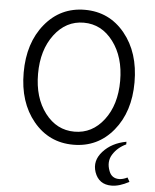

<svg xmlns="http://www.w3.org/2000/svg" viewBox="-60 -747 816 1011"><g transform="rotate(5 348.0 -242.0)"><path d="M641 -339Q641 -183 559 -83.5Q477 16 348 16Q219 16 137 -83.5Q55 -183 55 -340Q55 -497 137 -597Q219 -697 348 -697Q477 -697 559 -597Q641 -497 641 -339ZM192.5 -133.5Q254 -53 348 -53Q442 -53 503.5 -133.5Q565 -214 565 -340Q565 -466 503.5 -547.5Q442 -629 348 -629Q254 -629 192.5 -547.5Q131 -466 131 -340Q131 -214 192.5 -133.5ZM567 213Q500 213 478 150Q458 91 503.5 40.5Q549 -10 626 -24V-10Q581 11 556.5 50Q532 89 551 138Q565 175 604 175Q624 175 648 163L660 185Q609 213 567 213Z"/></g></svg>

Font: Didact Gothic
Style: Regular
Weight: 400
Designer: Daniel Johnson
Foundry: Daniel Johnson
Version: Version 2.101;PS 002.101;hotconv 1.0.88;makeotf.lib2.5.64775